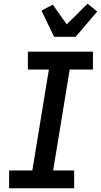

<svg xmlns="http://www.w3.org/2000/svg" viewBox="-20 -1013 543 1033"><path d="M379 0H29V-96H154L243 -639H130V-735H480V-639H355L266 -96H379ZM271 -815 203 -956 264 -988 339 -882 451 -993 503 -951 387 -815Z"/></svg>

Font: Iosevka
Style: Bold Italic
Weight: 700
Italic angle: -9°
Monospace: yes
Designer: Belleve Invis
Foundry: Belleve Invis
Version: Version 32.5.0; ttfautohint (v1.8.4)